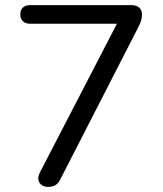

<svg xmlns="http://www.w3.org/2000/svg" viewBox="-20 -725 640 752"><path d="M168 7Q153.5 7 143.2 -0.2Q133 -7.5 130.5 -20.2Q128 -33 136 -49L456.5 -668V-632H98.5Q80 -632 69.8 -641.8Q59.5 -651.5 59.5 -668.5Q59.5 -686 69.8 -695.5Q80 -705 98.5 -705H494.5Q513.5 -705 524.8 -695.5Q536 -686 536 -668.5Q536 -654 532.5 -643.2Q529 -632.5 522 -619L216 -22Q208.5 -7 197.2 0Q186 7 168 7Z"/></svg>

Font: Nunito ExtraLight
Style: Regular
Weight: 200
Designer: Vernon Adams
Foundry: Vernon Adams
Version: Version 3.602;April 4, 2023;FontCreator 14.0.0.2856 64-bit